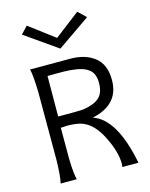

<svg xmlns="http://www.w3.org/2000/svg" viewBox="-126 -933 791 1013"><g transform="rotate(-15 270.0 -426.5)"><path d="M502 0Q453 -251 331 -292Q480 -324 480 -458Q480 -543 429 -583Q378 -623 296 -623H77Q86 -589 88 -493V-309V-125Q86 -34 77 0H165Q156 -34 154 -114V-284Q161 -284 174 -285Q187 -286 193 -286Q238 -285 264 -277Q332 -256 377 -160Q416 -80 416 -16Q416 -10 414 0ZM295 -347Q272 -344 156 -345L157 -566Q266 -568 295 -563Q351 -558 381 -534.5Q411 -511 410 -458Q409 -405 381 -380.5Q353 -356 295 -347ZM439 -812Q294 -711 260 -688L83 -812L120 -851Q257 -747 258 -747L396 -853Z"/></g></svg>

Font: GFS Neohellenic Rg
Style: Regular
Weight: 400
Designer: Takis Katsoulidis and George D. Matthiopoulos
Foundry: Takis Katsoulidis and George D. Matthiopoulos
Version: Version 1.0